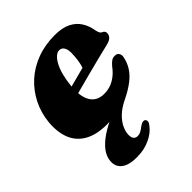

<svg xmlns="http://www.w3.org/2000/svg" viewBox="-203 -607 962 962"><g transform="rotate(-45 278.5 -126.0)"><path d="M119.5 -171 115.5 -217.5Q154 -228 192.8 -238Q231.5 -248 270.2 -258.2Q309 -268.5 346.5 -278.5L327 -263Q336.5 -291 340 -315.2Q343.5 -339.5 344 -366.5Q344 -391 335.2 -405Q326.5 -419 309.5 -419Q296 -419 282.8 -407.2Q269.5 -395.5 257.8 -373.8Q246 -352 237.8 -320.8Q229.5 -289.5 225.5 -250Q219 -179 242 -141.8Q265 -104.5 315.5 -104.5Q353.5 -104.5 385.2 -123Q417 -141.5 441.5 -175.5Q455.5 -191.5 465.2 -197.2Q475 -203 489 -202.5Q503 -202 509 -192.8Q515 -183.5 514.5 -172Q509 -137.5 491.5 -109Q474 -80.5 443 -56.8Q412 -33 367.5 -11.5Q328 7.5 303.2 31.5Q278.5 55.5 267 80.5Q255.5 105.5 255.5 127Q255.5 146 263.2 154.8Q271 163.5 284 163.5Q296.5 163.5 308 157.2Q319.5 151 332 141Q341 134.5 348.2 131.8Q355.5 129 362.5 131Q370 133.5 372.2 143.2Q374.5 153 361.5 168.5Q340.5 197.5 299.2 216.8Q258 236 206 236Q152 236 125 216.2Q98 196.5 98 162Q98 136 112.8 110.2Q127.5 84.5 160.5 58.2Q193.5 32 249.5 5.5L252 10.5Q239 12.5 232.2 13Q225.5 13.5 216.5 13.5Q143 13.5 96.8 -12.8Q50.5 -39 31.2 -87.2Q12 -135.5 18 -201Q24 -262 50.2 -314.2Q76.5 -366.5 119.5 -405.8Q162.5 -445 220.5 -466.8Q278.5 -488.5 348 -488.5Q400.5 -488.5 434 -471.5Q467.5 -454.5 485.5 -425.2Q503.5 -396 509 -358.5Q511.5 -349 515 -341.2Q518.5 -333.5 525 -331Q532.5 -328 536.8 -323Q541 -318 541 -309.5Q541 -297 531.5 -286Q522 -275 496 -269Q461 -261 416.2 -249.5Q371.5 -238 321.2 -225Q271 -212 219.5 -198Q168 -184 119.5 -171Z"/></g></svg>

Font: Fraunces Black
Style: Italic
Weight: 900
Italic angle: -16°
Version: Version 1.000;[b76b70a41]